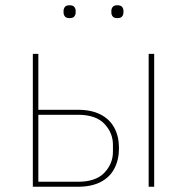

<svg xmlns="http://www.w3.org/2000/svg" viewBox="-20 -711 712 731"><path d="M105 0V-506H126V-293H277Q328 -293 363 -275Q398 -257 415.5 -224Q433 -191 433 -147Q433 -103 415.5 -69.5Q398 -36 363 -18Q328 0 277 0ZM126 -19H277Q345 -19 377.5 -53.5Q410 -88 410 -133V-160Q410 -205 377.5 -239.5Q345 -274 277 -274H126ZM546 0V-506H567V0ZM245 -642Q232 -642 227 -648.5Q222 -655 222 -663V-670Q222 -678 227 -684.5Q232 -691 245 -691Q258 -691 263 -684.5Q268 -678 268 -670V-663Q268 -655 263 -648.5Q258 -642 245 -642ZM427 -642Q414 -642 409 -648.5Q404 -655 404 -663V-670Q404 -678 409 -684.5Q414 -691 427 -691Q440 -691 445 -684.5Q450 -678 450 -670V-663Q450 -655 445 -648.5Q440 -642 427 -642Z"/></svg>

Font: IBM Plex Sans Thin
Style: Regular
Weight: 250
Designer: Mike Abbink, Paul van der Laan, Pieter van Rosmalen
Foundry: Bold Monday
Version: Version 3.201